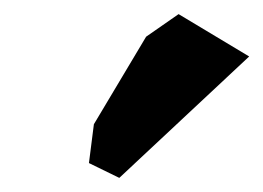

<svg xmlns="http://www.w3.org/2000/svg" viewBox="-20 -788 373 272"><path d="M149 -536 106 -557 113 -612 187 -736 233 -768 333 -708Z"/></svg>

Font: Chau Philomene One
Style: Italic
Weight: 400
Designer: Vicente Lamonaca
Foundry: TipoType
Version: Version 1.002